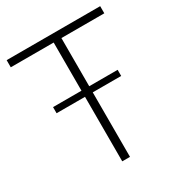

<svg xmlns="http://www.w3.org/2000/svg" viewBox="-175 -859 913 977"><g transform="rotate(-30 282.0 -370.0)"><path d="M259 0V-379H92V-415H259V-698H7V-740H556.5V-698H304.5V-415H471.5V-379H304.5V0Z"/></g></svg>

Font: Encode Sans XLt
Style: Regular
Weight: 200
Designer: Multiple Designers
Foundry: Impallari Type
Version: Version 3.002; ttfautohint (v1.8.3) -l 8 -r 50 -G 200 -x 14 